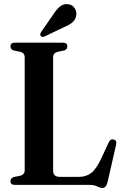

<svg xmlns="http://www.w3.org/2000/svg" viewBox="-20 -910 599 945"><path d="M296 -661.5 263.5 -655Q241.5 -648.5 241.5 -629.5V-70.5Q241.5 -39.5 274 -39.5H369Q403.5 -39.5 428.8 -58.5Q454 -77.5 479.5 -132.5L514.5 -208Q522 -227 539 -223.5Q557 -219.5 551 -196L509.5 -14Q502.5 15 484.5 15Q472.5 15 458.2 7.5Q444 0 420 0H53Q31.5 0 31.5 -18.5Q31.5 -32.5 47 -38.5L80 -45Q101.5 -51.5 101.5 -70.5V-629.5Q101.5 -648.5 80 -655L47 -661.5Q31.5 -667.5 31.5 -681.5Q31.5 -700 53 -700H290.5Q311.5 -700 311.5 -681.5Q311.5 -667.5 296 -661.5ZM244.5 -842Q260.5 -867 278 -880Q295.5 -893 316.5 -889Q337.5 -886 347.8 -869.2Q358 -852.5 355.5 -835.5Q352 -812.5 336 -799.5Q320 -786.5 295.5 -776.5L199.5 -730.5Q186.5 -725 180.5 -733.5Q177 -738 178.2 -743Q179.5 -748 183 -753.5Z"/></svg>

Font: Fraunces 144pt Soft SemiBold
Style: Regular
Weight: 600
Version: Version 1.000;[b76b70a41]